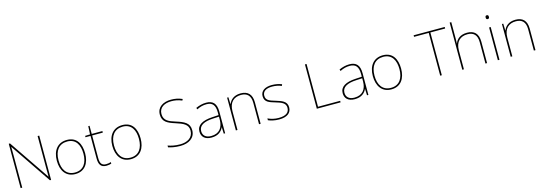

<svg xmlns="http://www.w3.org/2000/svg" viewBox="20 -1869 8441 2988"><g transform="rotate(-15 4241.0 -375.0)"><path d="M594 0V-714H568V-211C568 -165 568 -111 569 -61H567L123 -714H103V0H129V-502C129 -555 129 -597 128 -655H130L575 0Z M1213 -264C1213 -417 1149 -538 990 -538C843 -538 757 -432 757 -264C757 -107 832 10 984 10C1141 10 1213 -109 1213 -264ZM784 -264C784 -420 858 -513 990 -513C1131 -513 1186 -402 1186 -264C1186 -119 1124 -15 984 -15C849 -15 784 -117 784 -264Z M1485 -15C1411 -15 1390 -61 1390 -143V-503H1562V-528H1390V-659H1369L1363 -528L1283 -525V-503H1364V-140C1364 -47 1392 10 1485 10C1520 10 1542 4 1564 -3V-28C1542 -20 1518 -15 1485 -15Z M2107 -264C2107 -417 2043 -538 1884 -538C1737 -538 1651 -432 1651 -264C1651 -107 1726 10 1878 10C2035 10 2107 -109 2107 -264ZM1678 -264C1678 -420 1752 -513 1884 -513C2025 -513 2080 -402 2080 -264C2080 -119 2018 -15 1878 -15C1743 -15 1678 -117 1678 -264Z M2916 -180C2916 -298 2831 -335 2704 -375C2601 -407 2518 -437 2518 -546C2518 -653 2610 -699 2716 -699C2769 -699 2825 -691 2887 -664L2898 -687C2839 -713 2781 -724 2718 -724C2592 -724 2491 -664 2491 -544C2491 -425 2574 -389 2690 -352C2813 -313 2889 -280 2889 -181C2889 -65 2792 -15 2679 -15C2598 -15 2536 -29 2483 -48V-19C2531 -5 2585 10 2677 10C2807 10 2916 -51 2916 -180Z M3234 -537C3175 -537 3120 -522 3067 -498L3076 -472C3133 -501 3181 -512 3234 -512C3327 -512 3372 -463 3372 -343V-300L3269 -294C3112 -285 3018 -234 3018 -129C3018 -45 3072 10 3178 10C3286 10 3342 -42 3370 -103H3372L3376 0H3398V-350C3398 -480 3343 -537 3234 -537ZM3271 -270 3372 -275V-220C3370 -99 3311 -15 3178 -15C3093 -15 3046 -58 3046 -129C3046 -222 3135 -263 3271 -270Z M3790 -538C3678 -538 3621 -478 3598 -417H3596L3592 -528H3571V0H3597V-302C3597 -446 3675 -513 3790 -513C3887 -513 3944 -462 3944 -345V0H3970V-346C3970 -477 3904 -538 3790 -538Z M4465 -134C4465 -235 4375 -258 4287 -286C4206 -312 4137 -325 4137 -407C4137 -478 4196 -513 4292 -513C4345 -513 4404 -501 4441 -483L4452 -508C4410 -525 4355 -538 4292 -538C4180 -538 4110 -489 4110 -407C4110 -309 4185 -290 4278 -262C4366 -236 4438 -212 4438 -134C4438 -60 4388 -15 4267 -15C4205 -15 4146 -28 4093 -54V-24C4131 -7 4194 10 4267 10C4399 10 4465 -45 4465 -134Z M4875 0H5258V-25H4901V-714H4875Z M5542 -537C5483 -537 5428 -522 5375 -498L5384 -472C5441 -501 5489 -512 5542 -512C5635 -512 5680 -463 5680 -343V-300L5577 -294C5420 -285 5326 -234 5326 -129C5326 -45 5380 10 5486 10C5594 10 5650 -42 5678 -103H5680L5684 0H5706V-350C5706 -480 5651 -537 5542 -537ZM5579 -270 5680 -275V-220C5678 -99 5619 -15 5486 -15C5401 -15 5354 -58 5354 -129C5354 -222 5443 -263 5579 -270Z M6304 -264C6304 -417 6240 -538 6081 -538C5934 -538 5848 -432 5848 -264C5848 -107 5923 10 6075 10C6232 10 6304 -109 6304 -264ZM5875 -264C5875 -420 5949 -513 6081 -513C6222 -513 6277 -402 6277 -264C6277 -119 6215 -15 6075 -15C5940 -15 5875 -117 5875 -264Z M6889 0V-689H7127V-714H6626V-689H6863V0Z M7245 -496V-760H7219V0H7245V-302C7245 -446 7323 -513 7438 -513C7535 -513 7592 -462 7592 -345V0H7618V-346C7618 -477 7552 -538 7438 -538C7326 -538 7266 -480 7245 -417H7243C7244 -446 7245 -466 7245 -496Z M7805 -721C7785 -721 7780 -706 7780 -690C7780 -673 7785 -659 7805 -659C7829 -659 7832 -673 7832 -690C7832 -706 7829 -721 7805 -721ZM7818 -528H7792V0H7818Z M8218 -538C8106 -538 8049 -478 8026 -417H8024L8020 -528H7999V0H8025V-302C8025 -446 8103 -513 8218 -513C8315 -513 8372 -462 8372 -345V0H8398V-346C8398 -477 8332 -538 8218 -538Z"/></g></svg>

Font: Noto Sans Lao Thin
Style: Regular
Weight: 100
Designer: Monotype Design Team
Foundry: Monotype Imaging Inc.
Version: Version 2.003